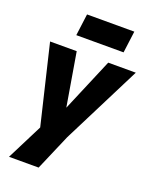

<svg xmlns="http://www.w3.org/2000/svg" viewBox="-172 -851 913 1145"><g transform="rotate(20 284.5 -278.5)"><path d="M459 -619H159L177 -757H477ZM218 200H30L145 -28L25 -530H194L251 -192L394 -530H569L316 -28Z"/></g></svg>

Font: Tanohe Sans
Style: Bold Italic
Weight: 700
Designer: Village Type and Design LLC & Cristiano Sobral
Foundry: Cooper Hewitt Smithsonian Design Museum
Version: Version 1.00;September 29, 2021;FontCreator 13.0.0.2655 64-b